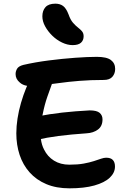

<svg xmlns="http://www.w3.org/2000/svg" viewBox="-20 -1020 691 1047"><path d="M359 7Q287 7 232.5 -16Q178 -39 141.5 -80Q105 -121 87 -175.5Q69 -230 69 -293Q69 -331 75.5 -373.5Q82 -416 94.5 -459Q107 -502 123 -541Q125 -547 128 -552Q103 -556 88 -570Q65 -589 65 -616Q65 -631 73 -645Q81 -659 107 -666Q172 -681 246.5 -690.5Q321 -700 390 -705Q459 -710 508 -710Q562 -710 585 -692.5Q608 -675 608 -644Q608 -619 593 -601.5Q578 -584 546 -584Q474 -584 412.5 -579Q351 -574 302 -567Q281 -564 263 -562Q252 -532 238 -492Q223 -449 213 -398Q212 -394 211 -390Q230 -394 251 -397Q283 -402 318.5 -406Q354 -410 392 -413Q430 -416 469 -418Q508 -418 523.5 -404.5Q539 -391 539 -369Q539 -332 514 -313.5Q489 -295 452 -293Q410 -290 371.5 -286.5Q333 -283 299.5 -278.5Q266 -274 237 -269Q219 -265 203 -262Q207 -230 220 -205Q239 -166 274.5 -144Q310 -122 358 -122Q404 -122 436.5 -128Q469 -134 492 -141.5Q515 -149 531 -154.5Q547 -160 559 -160Q584 -160 595.5 -147.5Q607 -135 607 -112Q607 -78 578.5 -51Q550 -24 494.5 -8.5Q439 7 359 7ZM376 -774Q348 -774 318.5 -788Q289 -802 265 -825.5Q241 -849 226 -876.5Q211 -904 211 -931Q211 -962 228 -981Q245 -1000 282 -1000Q307 -1000 324 -987.5Q341 -975 354 -941Q364 -912 378 -896Q392 -880 405 -870Q418 -860 427 -849.5Q436 -839 436 -822Q436 -800 421.5 -787Q407 -774 376 -774Z"/></svg>

Font: Shantell Sans Light SemiBold
Style: Regular
Weight: 600
Version: Version 1.008;[ac192a2d6]